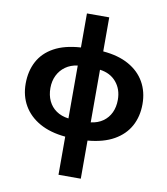

<svg xmlns="http://www.w3.org/2000/svg" viewBox="-104 -846 1022 1172"><g transform="rotate(10 407.0 -260.0)"><path d="M477.1 -759.8V-548.8Q571.8 -541 636.7 -504.6Q701.7 -468.3 735.4 -408.9Q769 -349.6 769 -272.9Q769 -196.8 736.6 -137.2Q704.1 -77.6 639.4 -41Q574.7 -4.4 477.1 3.9V240.2H338.9V3.9Q244.6 -4.9 179.2 -41.7Q113.8 -78.6 79.3 -137.9Q44.9 -197.3 44.9 -272.9Q44.9 -351.1 76.7 -410.9Q108.4 -470.7 173.6 -506.6Q238.8 -542.5 338.9 -548.8V-759.8ZM338.9 -437Q295.4 -431.2 263.9 -408.7Q232.4 -386.2 215.3 -351.3Q198.2 -316.4 198.2 -272.9Q198.2 -228.5 214.6 -193.6Q231 -158.7 262.5 -136.7Q293.9 -114.7 338.9 -108.9ZM477.1 -435.1V-108.9Q521.5 -114.7 552.5 -136.7Q583.5 -158.7 599.9 -193.6Q616.2 -228.5 616.2 -272.9Q616.2 -338.4 578.9 -382.6Q541.5 -426.8 477.1 -435.1Z"/></g></svg>

Font: Wonky
Style: Regular
Weight: 400
Designer: Monotype Design Team
Foundry: Monotype Imaging Inc.
Version: Version 3.000